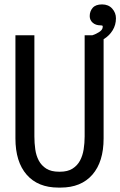

<svg xmlns="http://www.w3.org/2000/svg" viewBox="-20 -854 546 871"><path d="M387 -781Q387 -803 400.5 -818.5Q414 -834 443 -834Q472 -834 489 -815Q506 -796 506 -771Q506 -741 491 -716.5Q476 -692 450 -676V-226Q450 -120 399 -61.5Q348 -3 255 -3H245Q152 -3 101 -61.5Q50 -120 50 -226V-694H136V-235Q136 -205 140 -176.5Q144 -148 156 -125.5Q168 -103 190 -89Q212 -75 248 -75H252Q287 -75 309 -89Q331 -103 343 -125.5Q355 -148 359.5 -176.5Q364 -205 364 -235V-694H399Q414 -699 428 -707.5Q442 -716 445 -726Q447 -734 445.5 -736.5Q444 -739 436 -739Q414 -739 400.5 -751Q387 -763 387 -781Z"/></svg>

Font: D2Coding
Style: Regular
Weight: 400
Monospace: yes
Designer: Yong-Rak Park; Jeong-Hwan Yoon; Sang-Min Lee;
Foundry: NHN Corporation
Version: Version 1.3.2; Build 20180524